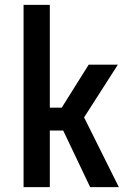

<svg xmlns="http://www.w3.org/2000/svg" viewBox="-20 -770 535 790"><path d="M77 0H185V-233H240L351 0H469L326 -287L465 -504H345L234 -327H185V-750H77Z"/></svg>

Font: Finlandica Medium
Style: Regular
Weight: 500
Designer: Niklas Ekholm, Juho Hiilivirta, Jaakko Suomalainen
Foundry: Helsinki Type Studio
Version: Version 2.000;Glyphs 3.2 (3202)